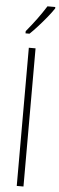

<svg xmlns="http://www.w3.org/2000/svg" viewBox="-65 -1023 324 1052"><g transform="rotate(5 97.5 -497.5)"><path d="M107 0H70V-760H107ZM195 -987Q179 -963 156.5 -935.5Q134 -908 110 -881.5Q86 -855 67 -837H45V-849Q78 -889 103 -923Q128 -957 152 -995H195Z"/></g></svg>

Font: Noto Sans Malayalam ExtraCondensed ExtraLight
Style: Regular
Weight: 200
Width: 2
Designer: Jelle Bosma - Monotype Design Team
Foundry: Monotype Imaging Inc.
Version: Version 2.104; ttfautohint (v1.8.4.7-5d5b)